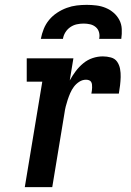

<svg xmlns="http://www.w3.org/2000/svg" viewBox="-20 -770 540 790"><path d="M82 0 154 -434H90V-530H282L267 -439Q278 -459 291.5 -477Q305 -495 322.5 -509.5Q340 -524 361 -531Q382 -538 403 -538Q420 -538 436.5 -533.5Q453 -529 462 -516Q471 -503 474 -486.5Q477 -470 476.5 -453Q476 -436 474 -419Q472 -402 469 -385H356Q357 -391 358 -397Q359 -403 359 -409.5Q359 -416 358.5 -422Q358 -428 355 -433Q352 -438 346 -440Q340 -442 334 -442Q319 -442 306 -433.5Q293 -425 284 -413Q275 -401 269 -387Q263 -373 258.5 -359.5Q254 -346 250.5 -332Q247 -318 245 -303L195 0ZM148 -610Q152 -631 160 -651Q168 -671 182 -688Q196 -705 215 -717.5Q234 -730 254.5 -737.5Q275 -745 295.5 -747.5Q316 -750 337 -750Q357 -750 377 -747.5Q397 -745 415 -737.5Q433 -730 447.5 -717.5Q462 -705 471 -688Q480 -671 481 -650.5Q482 -630 479 -610H388Q391 -624 387.5 -637Q384 -650 374 -658.5Q364 -667 351 -670Q338 -673 324 -673Q310 -673 296 -670Q282 -667 269.5 -658.5Q257 -650 249 -637Q241 -624 239 -610Z"/></svg>

Font: Iosevka Slab
Style: Bold Italic
Weight: 700
Italic angle: -9°
Monospace: yes
Designer: Belleve Invis
Foundry: Belleve Invis
Version: Version 11.1.0; ttfautohint (v1.8.3)